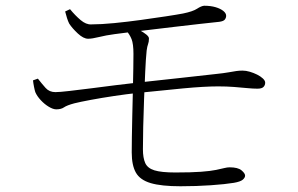

<svg xmlns="http://www.w3.org/2000/svg" viewBox="-20 -682 1040 669"><path d="M609 -33Q542 -33 505 -44Q468 -55 453.5 -80.5Q439 -106 439 -151Q439 -170 439.5 -205Q440 -240 441 -282.5Q442 -325 443 -367Q444 -409 444.5 -443Q445 -477 445 -494Q445 -529 438.5 -545.5Q432 -562 418 -578L435 -590Q452 -584 466.5 -576.5Q481 -569 490 -561.5Q499 -554 499 -548Q499 -536 496 -528.5Q493 -521 491 -506Q488 -477 486 -432Q484 -387 482 -336.5Q480 -286 479 -240Q478 -194 478 -162Q478 -132 486 -114Q494 -96 518 -88.5Q542 -81 591 -81Q647 -81 680.5 -83.5Q714 -86 733 -90Q752 -94 762 -96.5Q772 -99 780 -99Q809 -99 821.5 -88.5Q834 -78 834 -70Q834 -63 826 -56Q818 -49 795 -45Q765 -40 714.5 -36.5Q664 -33 609 -33ZM176 -301Q165 -301 150 -310Q135 -319 122 -333Q109 -347 103 -361Q101 -367 98.5 -379.5Q96 -392 95 -402L112 -408Q126 -390 139 -375.5Q152 -361 173 -361Q187 -361 221.5 -365Q256 -369 299.5 -374.5Q343 -380 385.5 -385.5Q428 -391 458 -394Q535 -402 609.5 -410.5Q684 -419 731 -424Q760 -427 776.5 -430Q793 -433 803.5 -434.5Q814 -436 825 -436Q837 -436 850.5 -432Q864 -428 876 -422Q888 -416 896 -408.5Q904 -401 904 -394Q904 -385 898 -379Q892 -373 877 -373Q862 -373 841.5 -375Q821 -377 795.5 -379Q770 -381 740 -381Q693 -381 618 -374Q543 -367 458 -358Q421 -354 377.5 -347.5Q334 -341 296.5 -334Q259 -327 239 -322Q213 -315 203 -308Q193 -301 176 -301ZM287 -547Q271 -547 251.5 -565Q232 -583 221 -600Q217 -608 213.5 -619Q210 -630 207 -642L224 -650Q242 -628 261 -612Q280 -596 298 -597Q332 -597 378 -601.5Q424 -606 471 -612.5Q518 -619 557.5 -625Q597 -631 618 -635Q652 -642 666.5 -651.5Q681 -661 691 -662Q714 -662 731 -657Q748 -652 758 -644Q768 -636 768 -627Q768 -620 763.5 -614Q759 -608 744 -606Q716 -603 675 -598.5Q634 -594 588.5 -588.5Q543 -583 500.5 -578Q458 -573 425.5 -569Q393 -565 379 -563Q349 -559 325 -553Q301 -547 287 -547Z"/></svg>

Font: Noto Serif SC ExtraLight
Style: Regular
Weight: 200
Designer: Ryoko NISHIZUKA 西塚涼子 (kana & ideographs); Frank Grießhammer (Latin, Greek & Cyrillic); Wenlong ZHANG 张文龙 (bopomofo); San
Foundry: Adobe
Version: Version 2.002-H1;hotconv 1.1.0;makeotfexe 2.6.0